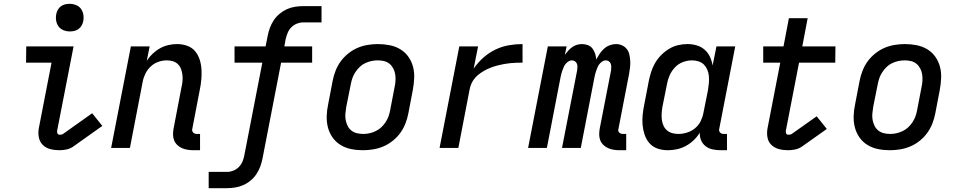

<svg xmlns="http://www.w3.org/2000/svg" viewBox="-20 -772 4990 1002"><path d="M290 12Q265 12 242 6Q219 0 203 -16Q187 -32 182.5 -56Q178 -80 183 -105L249 -445H116L117 -530H364L278 -89Q277 -82 280 -75.5Q283 -69 291 -69Q295 -69 300 -69.5Q305 -70 309 -73L461 -181L514 -115L362 -7Q346 4 327 8Q308 12 290 12ZM344 -608Q327 -608 311 -614.5Q295 -621 285.5 -634Q276 -647 273 -664.5Q270 -682 274 -700Q276 -711 282.5 -722Q289 -733 299 -740Q309 -747 320.5 -749.5Q332 -752 344 -752Q361 -752 377 -745.5Q393 -739 402.5 -726Q412 -713 415 -695.5Q418 -678 414 -660Q412 -649 405.5 -638Q399 -627 389 -620Q379 -613 367.5 -610.5Q356 -608 344 -608Z M1024 12H990Q974 12 958.5 9.5Q943 7 929.5 1Q916 -5 905 -15.5Q894 -26 888.5 -40Q883 -54 883 -70Q883 -86 886 -102L927 -316Q931 -333 932.5 -349.5Q934 -366 932 -382Q930 -398 924.5 -412.5Q919 -427 908 -437.5Q897 -448 882 -452.5Q867 -457 850 -457Q829 -457 807 -449.5Q785 -442 767.5 -426Q750 -410 739.5 -389Q729 -368 725 -347L658 0H560L663 -530H761L746 -455Q759 -475 777 -492Q795 -509 816 -520.5Q837 -532 859.5 -537Q882 -542 904 -542Q932 -542 957 -533Q982 -524 998 -505Q1014 -486 1022 -461Q1030 -436 1031.5 -409.5Q1033 -383 1030.5 -355.5Q1028 -328 1022 -300L984 -102Q982 -96 983 -90.5Q984 -85 987.5 -81Q991 -77 996 -75Q1001 -73 1007 -73H1024Z M1069 210V125H1166Q1182 125 1198 118.5Q1214 112 1226.5 99.5Q1239 87 1245.5 71Q1252 55 1255 39L1349 -445H1204V-530H1366L1377 -585Q1381 -606 1388.5 -626.5Q1396 -647 1408.5 -666Q1421 -685 1439 -700Q1457 -715 1477 -724Q1497 -733 1519 -736.5Q1541 -740 1562 -740H1658V-655H1561Q1545 -655 1529 -648.5Q1513 -642 1500.5 -629.5Q1488 -617 1481.5 -601Q1475 -585 1471 -569L1464 -530H1609V-445H1447L1350 55Q1346 76 1338.5 96.5Q1331 117 1318.5 136Q1306 155 1288 170Q1270 185 1249.5 194Q1229 203 1207.5 206.5Q1186 210 1165 210Z M1874 12Q1842 12 1812.5 6Q1783 0 1758 -15Q1733 -30 1716 -54Q1699 -78 1691.5 -106.5Q1684 -135 1685 -166.5Q1686 -198 1693 -230L1716 -350Q1721 -376 1731 -402Q1741 -428 1757.5 -451Q1774 -474 1797 -492.5Q1820 -511 1845.5 -522Q1871 -533 1898.5 -537.5Q1926 -542 1952 -542Q1984 -542 2014 -536Q2044 -530 2069 -515Q2094 -500 2111 -476Q2128 -452 2135.5 -423.5Q2143 -395 2141.5 -363.5Q2140 -332 2134 -300L2111 -180Q2106 -154 2096 -128Q2086 -102 2069.5 -79Q2053 -56 2030 -37.5Q2007 -19 1981 -8Q1955 3 1927.5 7.5Q1900 12 1874 12ZM1876 -73Q1892 -73 1908 -76.5Q1924 -80 1940 -87.5Q1956 -95 1969 -107Q1982 -119 1992 -134Q2002 -149 2007.5 -164.5Q2013 -180 2016 -196L2039 -316Q2043 -334 2044 -351Q2045 -368 2042.5 -384Q2040 -400 2032.5 -414.5Q2025 -429 2013 -439Q2001 -449 1985 -453Q1969 -457 1951 -457Q1935 -457 1918.5 -453.5Q1902 -450 1886 -442.5Q1870 -435 1857.5 -423Q1845 -411 1835 -396Q1825 -381 1819.5 -365.5Q1814 -350 1811 -334L1787 -214Q1784 -196 1782.5 -179Q1781 -162 1784 -146Q1787 -130 1794 -115.5Q1801 -101 1813.5 -91Q1826 -81 1842 -77Q1858 -73 1876 -73Z M2274 0 2377 -530H2475L2452 -414Q2474 -446 2503.5 -472Q2533 -498 2567 -514Q2601 -530 2636.5 -536Q2672 -542 2707 -542V-445Q2691 -445 2675.5 -444.5Q2660 -444 2644 -442.5Q2628 -441 2611.5 -438Q2595 -435 2579 -431Q2563 -427 2546.5 -421Q2530 -415 2515.5 -407.5Q2501 -400 2486 -389.5Q2471 -379 2459.5 -366Q2448 -353 2441 -337.5Q2434 -322 2431 -306L2372 0Z M3248 12H3214Q3198 12 3182.5 9.5Q3167 7 3153.5 1Q3140 -5 3129 -15.5Q3118 -26 3112.5 -40Q3107 -54 3107 -70Q3107 -86 3110 -102L3169 -405Q3170 -414 3170 -423Q3170 -432 3167 -440Q3164 -448 3157 -452.5Q3150 -457 3141 -457Q3132 -457 3123.5 -451.5Q3115 -446 3108.5 -438Q3102 -430 3098.5 -421Q3095 -412 3091.5 -403Q3088 -394 3086 -385Q3084 -376 3082 -367L3011 0H2913L2992 -405Q2993 -414 2993.5 -423Q2994 -432 2990.5 -440Q2987 -448 2980 -452.5Q2973 -457 2964 -457Q2955 -457 2946.5 -451.5Q2938 -446 2931.5 -438Q2925 -430 2921.5 -421Q2918 -412 2914.5 -403Q2911 -394 2909 -385Q2907 -376 2905 -367L2834 0H2736L2839 -530H2937L2928 -486Q2936 -497 2946 -508Q2956 -519 2967.5 -527Q2979 -535 2992 -538.5Q3005 -542 3018 -542Q3034 -542 3049 -536Q3064 -530 3072.5 -518Q3081 -506 3086 -491.5Q3091 -477 3091 -461Q3100 -477 3109.5 -491.5Q3119 -506 3132.5 -518Q3146 -530 3162.5 -536Q3179 -542 3195 -542Q3212 -542 3227 -535Q3242 -528 3251.5 -515.5Q3261 -503 3264.5 -487Q3268 -471 3269 -454.5Q3270 -438 3268 -420.5Q3266 -403 3263 -386L3208 -102Q3206 -96 3206.5 -90.5Q3207 -85 3211 -81Q3215 -77 3220 -75Q3225 -73 3231 -73H3248Z M3465 12Q3437 12 3412 3.5Q3387 -5 3370 -24Q3353 -43 3344.5 -68Q3336 -93 3333.5 -119.5Q3331 -146 3334 -174Q3337 -202 3343 -230L3366 -350Q3371 -374 3378.5 -397.5Q3386 -421 3399 -443.5Q3412 -466 3431 -485Q3450 -504 3472.5 -517.5Q3495 -531 3519.5 -536.5Q3544 -542 3568 -542Q3593 -542 3616.5 -535Q3640 -528 3657.5 -512.5Q3675 -497 3685 -475.5Q3695 -454 3699 -430L3719 -530H3817L3734 -102Q3732 -96 3733 -90.5Q3734 -85 3737.5 -81Q3741 -77 3746 -75Q3751 -73 3757 -73H3774V12H3740Q3719 12 3698.5 7.5Q3678 3 3662.5 -9Q3647 -21 3639 -39.5Q3631 -58 3632 -80Q3619 -58 3600 -40Q3581 -22 3558.5 -10Q3536 2 3512 7Q3488 12 3465 12ZM3520 -73Q3542 -73 3565 -80Q3588 -87 3607 -102.5Q3626 -118 3636.5 -139.5Q3647 -161 3651 -183L3675 -303Q3678 -321 3679.5 -339Q3681 -357 3679.5 -374.5Q3678 -392 3671.5 -407.5Q3665 -423 3654 -434.5Q3643 -446 3626 -451.5Q3609 -457 3591 -457Q3568 -457 3544 -448Q3520 -439 3502.5 -420.5Q3485 -402 3475 -379.5Q3465 -357 3461 -334L3437 -214Q3434 -197 3433 -180Q3432 -163 3434 -147Q3436 -131 3442.5 -116.5Q3449 -102 3460.5 -92Q3472 -82 3487.5 -77.5Q3503 -73 3520 -73Z M4093 12Q4068 12 4045 6Q4022 0 4005.5 -16Q3989 -32 3985 -56Q3981 -80 3986 -105L4052 -445H3963V-530H4069L4097 -677H4195L4167 -530H4340L4339 -445H4150L4081 -89Q4080 -82 4083 -75.5Q4086 -69 4093 -69Q4098 -69 4102.5 -69.5Q4107 -70 4112 -73L4242 -165L4295 -99L4165 -7Q4149 4 4130 8Q4111 12 4093 12Z M4624 12Q4592 12 4562.5 6Q4533 0 4508 -15Q4483 -30 4466 -54Q4449 -78 4441.5 -106.5Q4434 -135 4435 -166.5Q4436 -198 4443 -230L4466 -350Q4471 -376 4481 -402Q4491 -428 4507.5 -451Q4524 -474 4547 -492.5Q4570 -511 4595.5 -522Q4621 -533 4648.5 -537.5Q4676 -542 4702 -542Q4734 -542 4764 -536Q4794 -530 4819 -515Q4844 -500 4861 -476Q4878 -452 4885.5 -423.5Q4893 -395 4891.5 -363.5Q4890 -332 4884 -300L4861 -180Q4856 -154 4846 -128Q4836 -102 4819.5 -79Q4803 -56 4780 -37.5Q4757 -19 4731 -8Q4705 3 4677.5 7.5Q4650 12 4624 12ZM4626 -73Q4642 -73 4658 -76.5Q4674 -80 4690 -87.5Q4706 -95 4719 -107Q4732 -119 4742 -134Q4752 -149 4757.5 -164.5Q4763 -180 4766 -196L4789 -316Q4793 -334 4794 -351Q4795 -368 4792.5 -384Q4790 -400 4782.5 -414.5Q4775 -429 4763 -439Q4751 -449 4735 -453Q4719 -457 4701 -457Q4685 -457 4668.5 -453.5Q4652 -450 4636 -442.5Q4620 -435 4607.5 -423Q4595 -411 4585 -396Q4575 -381 4569.5 -365.5Q4564 -350 4561 -334L4537 -214Q4534 -196 4532.5 -179Q4531 -162 4534 -146Q4537 -130 4544 -115.5Q4551 -101 4563.5 -91Q4576 -81 4592 -77Q4608 -73 4626 -73Z"/></svg>

Font: Lode Dark Term
Style: Bold Italic
Weight: 700
Italic angle: -11°
Monospace: yes
Designer: Belleve Invis
Foundry: Belleve Invis
Version: Version 29.2.0